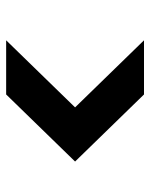

<svg xmlns="http://www.w3.org/2000/svg" viewBox="48 -668 488 624"><g transform="rotate(-90 292.0 -356.0)"><path d="M473 -132 255 -356 473 -580H297L79 -356L297 -132Z"/></g></svg>

Font: Poppins SemiBold
Style: Regular
Weight: 600
Designer: Ninad Kale (Devanagari), Jonny Pinhorn (Latin)
Foundry: Indian Type Foundry
Version: 4.004